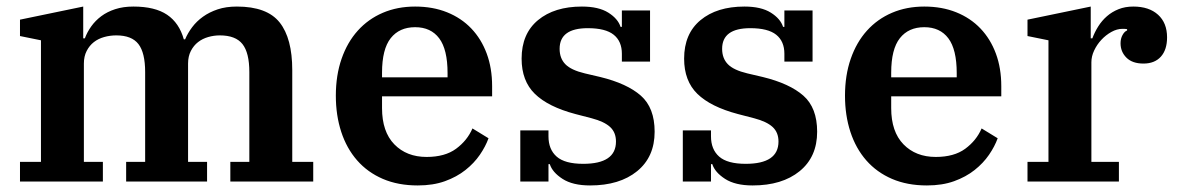

<svg xmlns="http://www.w3.org/2000/svg" viewBox="-20 -554 3593 586"><path d="M41 -60H105V-431L41 -444V-494L234 -534V-437H239Q246 -456 258.5 -473.5Q271 -491 289 -504.5Q307 -518 331.5 -526Q356 -534 387 -534Q453 -534 490 -509Q527 -484 541 -434H545Q553 -453 566.5 -471Q580 -489 599.5 -503Q619 -517 644.5 -525.5Q670 -534 703 -534Q795 -534 833.5 -485.5Q872 -437 872 -340V-60H936V0H683V-60H741V-334Q741 -393 720 -419.5Q699 -446 651 -446Q633 -446 615.5 -441Q598 -436 584.5 -425.5Q571 -415 562.5 -398.5Q554 -382 554 -360V-60H612V0H365V-60H423V-334Q423 -393 402.5 -419.5Q382 -446 335 -446Q316 -446 298 -441Q280 -436 266.5 -425.5Q253 -415 244.5 -398.5Q236 -382 236 -360V-60H294V0H41Z M1255 12Q1195 12 1148.5 -8Q1102 -28 1070 -64.5Q1038 -101 1021.5 -151.5Q1005 -202 1005 -262Q1005 -324 1022.5 -374.5Q1040 -425 1072 -460.5Q1104 -496 1148.5 -515Q1193 -534 1247 -534Q1301 -534 1344.5 -516.5Q1388 -499 1418.5 -467Q1449 -435 1465.5 -390.5Q1482 -346 1482 -291V-260H1146V-224Q1146 -152 1183.5 -113.5Q1221 -75 1282 -75Q1338 -75 1372 -100Q1406 -125 1422 -162L1471 -132Q1462 -107 1444.5 -81.5Q1427 -56 1400.5 -35Q1374 -14 1338 -1Q1302 12 1255 12ZM1146 -318H1346V-331Q1346 -403 1320.5 -437Q1295 -471 1247 -471Q1199 -471 1172.5 -437.5Q1146 -404 1146 -332Z M1781 12Q1728 12 1697 -8Q1666 -28 1658 -53H1654V0H1568V-156H1654V-138Q1654 -98 1679 -76Q1704 -54 1760 -54Q1860 -54 1860 -122Q1860 -150 1842 -166.5Q1824 -183 1786 -193L1736 -206Q1653 -228 1612.5 -267.5Q1572 -307 1572 -375Q1572 -451 1622 -492.5Q1672 -534 1756 -534Q1807 -534 1836.5 -515.5Q1866 -497 1874 -472H1878V-522H1964V-366H1878V-390Q1878 -428 1853 -448Q1828 -468 1774 -468Q1688 -468 1688 -405Q1688 -376 1705.5 -358Q1723 -340 1765 -330L1812 -319Q1894 -299 1936 -262Q1978 -225 1978 -152Q1978 -75 1924.5 -31.5Q1871 12 1781 12Z M2277 12Q2224 12 2193 -8Q2162 -28 2154 -53H2150V0H2064V-156H2150V-138Q2150 -98 2175 -76Q2200 -54 2256 -54Q2356 -54 2356 -122Q2356 -150 2338 -166.5Q2320 -183 2282 -193L2232 -206Q2149 -228 2108.5 -267.5Q2068 -307 2068 -375Q2068 -451 2118 -492.5Q2168 -534 2252 -534Q2303 -534 2332.5 -515.5Q2362 -497 2370 -472H2374V-522H2460V-366H2374V-390Q2374 -428 2349 -448Q2324 -468 2270 -468Q2184 -468 2184 -405Q2184 -376 2201.5 -358Q2219 -340 2261 -330L2308 -319Q2390 -299 2432 -262Q2474 -225 2474 -152Q2474 -75 2420.5 -31.5Q2367 12 2277 12Z M2809 12Q2749 12 2702.5 -8Q2656 -28 2624 -64.5Q2592 -101 2575.5 -151.5Q2559 -202 2559 -262Q2559 -324 2576.5 -374.5Q2594 -425 2626 -460.5Q2658 -496 2702.5 -515Q2747 -534 2801 -534Q2855 -534 2898.5 -516.5Q2942 -499 2972.5 -467Q3003 -435 3019.5 -390.5Q3036 -346 3036 -291V-260H2700V-224Q2700 -152 2737.5 -113.5Q2775 -75 2836 -75Q2892 -75 2926 -100Q2960 -125 2976 -162L3025 -132Q3016 -107 2998.5 -81.5Q2981 -56 2954.5 -35Q2928 -14 2892 -1Q2856 12 2809 12ZM2700 -318H2900V-331Q2900 -403 2874.5 -437Q2849 -471 2801 -471Q2753 -471 2726.5 -437.5Q2700 -404 2700 -332Z M3116 -60H3180V-431L3116 -444V-494L3309 -534V-437H3314Q3321 -456 3332 -473.5Q3343 -491 3358.5 -504.5Q3374 -518 3394 -526Q3414 -534 3439 -534Q3487 -534 3514.5 -509Q3542 -484 3542 -440Q3542 -402 3523 -381Q3504 -360 3470 -360Q3436 -360 3418 -378Q3400 -396 3400 -422Q3400 -436 3406 -447Q3412 -458 3420 -461V-465Q3416 -466 3406 -466Q3389 -466 3372 -456.5Q3355 -447 3341.5 -432.5Q3328 -418 3319.5 -400Q3311 -382 3311 -364V-60H3395V0H3116Z"/></svg>

Font: IBM Plex Serif SmBld
Style: Regular
Weight: 600
Designer: Mike Abbink, Paul van der Laan, Pieter van Rosmalen
Foundry: Bold Monday
Version: Version 3.001